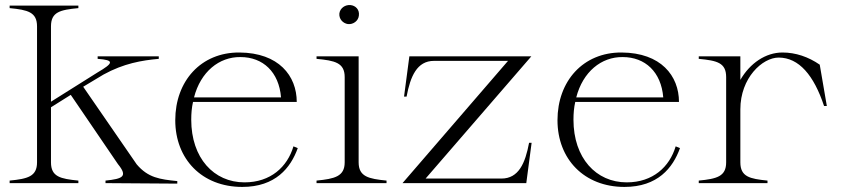

<svg xmlns="http://www.w3.org/2000/svg" viewBox="-20 -722 3319 757"><path d="M18 -10V0H289V-10C218 -17 181 -25 181 -82V-299L259 -348L445 -75C485 -26 464 -17 396 -10V0L679 2V-8C610 -15 564 -21 519 -74L308 -380L388 -428C468 -472 539 -484 606 -490V-500H365V-490C431 -485 429 -474 364 -436L181 -321V-618C181 -675 217 -683 289 -690V-700H18V-690C90 -683 126 -674 126 -618V-82C126 -26 89 -17 18 -10Z M935 15C1066 15 1126 -60 1154 -138L1137 -145C1113 -64 1047 -3 944 -3C823 -3 734 -99 734 -250C734 -275 736 -298 741 -320H1150C1150 -423 1079 -514 924 -515C772 -516 671 -402 671 -248C671 -95 776 15 935 15ZM745 -338C771 -439 844 -498 928 -497C1017 -497 1080 -438 1088 -338Z M1228 -10V0H1504V-10C1434 -17 1394 -25 1394 -82V-500H1228V-490C1300 -483 1339 -475 1339 -418V-82C1339 -26 1299 -17 1228 -10ZM1395 -661C1398 -684 1382 -700 1362 -702C1342 -704 1321 -691 1318 -669C1316 -647 1332 -630 1352 -627C1372 -625 1393 -639 1395 -661Z M1567 0H2055L2076 -159H2066C2051 -79 2025 -18 1957 -18H1658L2075 -500H1594L1573 -341H1583C1598 -421 1624 -482 1691 -482H1983Z M2442 15C2573 15 2633 -60 2661 -138L2644 -145C2620 -64 2554 -3 2451 -3C2330 -3 2241 -99 2241 -250C2241 -275 2243 -298 2248 -320H2657C2657 -423 2586 -514 2431 -515C2279 -516 2178 -402 2178 -248C2178 -95 2283 15 2442 15ZM2252 -338C2278 -439 2351 -498 2435 -497C2524 -497 2587 -438 2595 -338Z M2899 -82V-291C2899 -415 2986 -495 3050 -495C3130 -495 3189 -425 3229 -304H3240L3212 -467C3167 -498 3117 -515 3065 -515C2999 -515 2937 -473 2899 -407V-500H2735V-490C2807 -483 2843 -475 2843 -418V-82C2843 -26 2806 -17 2735 -10V0H3006V-10C2936 -17 2899 -25 2899 -82Z"/></svg>

Font: Sprat Light
Style: Regular
Weight: 300
Designer: Ethan Nakache
Foundry: Collletttivo
Version: Version 2.000;Glyphs 3.2 (3217)